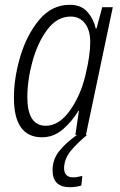

<svg xmlns="http://www.w3.org/2000/svg" viewBox="-20 -562 502 800"><path d="M171 -38Q94 -38 94 -157Q94 -229 115.5 -307Q137 -385 177.5 -439Q218 -493 275 -493Q312 -493 334 -464.5Q356 -436 356 -386Q356 -331 336 -249Q316 -164 271 -101Q226 -38 171 -38ZM155 10Q204 10 242.5 -23.5Q281 -57 307 -101H309L294 0H338L450 -532H406L382 -443H379Q370 -483 344 -512.5Q318 -542 271 -542Q196 -542 144 -480Q92 -418 65 -328Q38 -238 38 -155Q38 10 155 10ZM271 218Q296 218 319 211L323 171Q314 173 304.5 175Q295 177 285 177Q247 177 247 138Q248 99 275 66.5Q302 34 343 0H301Q253 34 226 68.5Q199 103 199 147Q199 218 271 218Z"/></svg>

Font: Noto Sans Display SemiCondensed Light
Style: Italic
Weight: 300
Width: 4
Italic angle: -12°
Designer: Monotype Design Team
Foundry: Monotype Imaging Inc.
Version: Version 1.900